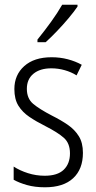

<svg xmlns="http://www.w3.org/2000/svg" viewBox="-20 -785 408 815"><path d="M332 -136Q332 -67 290.5 -28.5Q249 10 171 10Q128 10 94.5 0.5Q61 -9 38 -22V-78Q64 -61 98.5 -50Q133 -39 170 -39Q224 -39 250.5 -64.5Q277 -90 277 -134Q277 -177 251 -200Q225 -223 172 -250Q134 -269 104.5 -289Q75 -309 58 -336.5Q41 -364 41 -407Q41 -467 83 -504.5Q125 -542 199 -542Q235 -542 267.5 -533.5Q300 -525 327 -510L305 -465Q283 -479 255 -487Q227 -495 198 -495Q150 -495 122 -472Q94 -449 94 -408Q94 -367 120.5 -344.5Q147 -322 201 -294Q239 -275 268 -255Q297 -235 314.5 -207Q332 -179 332 -136ZM309 -757Q294 -735 270.5 -707Q247 -679 221 -652Q195 -625 174 -606H139V-617Q169 -654 196.5 -692Q224 -730 244 -765H309Z"/></svg>

Font: Noto Sans Gujarati UI Condensed Light
Style: Regular
Weight: 300
Width: 3
Designer: Jelle Bosma - Monotype Design Team, Universal Thirst
Foundry: Monotype Imaging Inc.
Version: Version 2.106; ttfautohint (v1.8.4.7-5d5b)